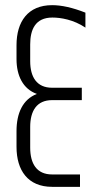

<svg xmlns="http://www.w3.org/2000/svg" viewBox="-20 -724 366 744"><path d="M290 -48H182C122 -48 97 -90 97 -152V-232C97 -294 122 -336 182 -336H297V-384H182C122 -384 97 -426 97 -487V-552C97 -608 116 -656 183 -656C215 -656 265 -648 311 -617V-675C260 -695 218 -704 182 -704C88 -704 44 -640 44 -549V-495C44 -431 69 -379 123 -360C68 -339 44 -285 44 -216V-155C44 -64 88 0 182 0H290Z"/></svg>

Font: Modon Arabic
Style: Regular
Weight: 400
Designer: Ahmedzaza
Foundry: Ahmedzaza
Version: Version 2.010